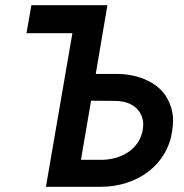

<svg xmlns="http://www.w3.org/2000/svg" viewBox="-20 -720 709 740"><path d="M259 -592 157 0H367C509 0 626 -84 644 -218C646 -231 647 -244 647 -256C647 -284 640 -312 625 -340C596 -395 523 -435 430 -435H349L394 -700H101L82 -592ZM292 -104 331 -332 423 -331C502 -331 532 -282 532 -241C532 -234 531 -226 530 -218C516 -145 450 -106 374 -104Z"/></svg>

Font: Jost Medium
Style: Italic
Weight: 500
Italic angle: -5°
Version: Version 3.710